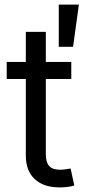

<svg xmlns="http://www.w3.org/2000/svg" viewBox="-20 -813 414 839"><path d="M291.5 -542.5V-467.8H9.3V-542.5ZM92.8 -673.8H180.2V-139.6Q180.2 -104 194.6 -87.6Q209 -71.3 243.7 -71.3Q252 -71.3 264.9 -73Q277.8 -74.7 288.6 -76.7L304.7 -2.4Q291.5 2 274.4 3.9Q257.3 5.9 240.7 5.9Q170.4 5.9 131.6 -30.5Q92.8 -66.9 92.8 -132.8ZM236.8 -608.4V-793H324.7L299.3 -608.4Z"/></svg>

Font: Inter 16pt
Style: Regular
Weight: 400
Version: Version 4.001;git-66647c0bb